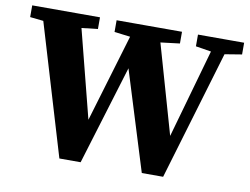

<svg xmlns="http://www.w3.org/2000/svg" viewBox="-73 -760 1127 866"><g transform="rotate(10 490.5 -327.5)"><path d="M248.3 1.9H345.7L493.7 -482.7L475.4 -482.4L625.8 1.9H723.5L920 -657H856.3L714.6 -156.6H730.9L587.8 -657H485.8L338.5 -164.5L354.3 -164.2L228.5 -657H51.1L248.3 1.9ZM7.8 -603.3 148.6 -588.3H182.3L318.2 -603.3V-657H7.8V-603.3ZM394.3 -603.3 516.5 -588.3H570.4L693.8 -603.3V-657H394.3V-603.3ZM767 -603.3 860.5 -588.3H887L978.4 -603.3V-657H767V-603.3Z"/></g></svg>

Font: Source Serif Variable
Style: Regular
Weight: 389
Designer: Frank Grießhammer
Foundry: Adobe Systems Incorporated
Version: Version 3.001;hotconv 1.0.111;makeotfexe 2.5.65597